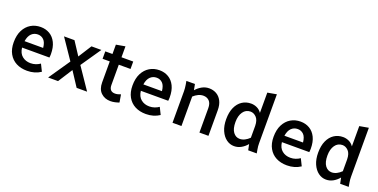

<svg xmlns="http://www.w3.org/2000/svg" viewBox="-20 -1492 4448 2260"><g transform="rotate(20 2203.5 -362.0)"><path d="M49 -252Q49 -341 80.5 -402.5Q112 -464 166 -496.5Q220 -529 289 -529Q352 -529 402 -499.5Q452 -470 480.5 -412Q509 -354 509 -269Q509 -258 508 -246.5Q507 -235 506 -226H163Q171 -156 214 -121.5Q257 -87 318 -87Q352 -87 382.5 -97.5Q413 -108 437 -125L480 -38Q407 11 310 11Q232 11 173.5 -19.5Q115 -50 82 -109Q49 -168 49 -252ZM287 -435Q240 -435 207.5 -403.5Q175 -372 165 -307H398Q391 -376 360.5 -405.5Q330 -435 287 -435Z M572 0 754 -266 582 -519H713L821 -354L926 -519H1050L878 -268L1060 0H929L811 -180L696 0Z M1099 -426V-519H1189V-636L1302 -656V-519H1449V-426H1302V-172Q1302 -91 1376 -91Q1391 -91 1408.5 -95Q1426 -99 1446 -107L1462 -10Q1437 -1 1409.5 5Q1382 11 1354 11Q1283 11 1236 -33.5Q1189 -78 1189 -163V-426Z M1537 -252Q1537 -341 1568.5 -402.5Q1600 -464 1654 -496.5Q1708 -529 1777 -529Q1840 -529 1890 -499.5Q1940 -470 1968.5 -412Q1997 -354 1997 -269Q1997 -258 1996 -246.5Q1995 -235 1994 -226H1651Q1659 -156 1702 -121.5Q1745 -87 1806 -87Q1840 -87 1870.5 -97.5Q1901 -108 1925 -125L1968 -38Q1895 11 1798 11Q1720 11 1661.5 -19.5Q1603 -50 1570 -109Q1537 -168 1537 -252ZM1775 -435Q1728 -435 1695.5 -403.5Q1663 -372 1653 -307H1886Q1879 -376 1848.5 -405.5Q1818 -435 1775 -435Z M2115 -519H2222L2236 -446Q2268 -483 2309.5 -506Q2351 -529 2399 -529Q2449 -529 2490 -506Q2531 -483 2555.5 -436.5Q2580 -390 2580 -320V0H2467V-304Q2467 -366 2438 -395Q2409 -424 2364 -424Q2332 -424 2301 -409.5Q2270 -395 2242 -369V0H2130V-395Q2130 -416 2128 -433.5Q2126 -451 2123 -473Z M2709 -257Q2709 -343 2736.5 -404Q2764 -465 2812.5 -497Q2861 -529 2924 -529Q2962 -529 2997.5 -512.5Q3033 -496 3057 -461V-715L3170 -735V-123Q3170 -102 3171.5 -85Q3173 -68 3177 -46L3185 0H3078L3063 -73Q3032 -35 2991 -12Q2950 11 2903 11Q2850 11 2806 -21.5Q2762 -54 2735.5 -114Q2709 -174 2709 -257ZM2823 -262Q2823 -178 2855 -135Q2887 -92 2937 -92Q2968 -92 2999 -107.5Q3030 -123 3057 -150V-297Q3056 -370 3023 -404Q2990 -438 2949 -438Q2891 -438 2857 -389.5Q2823 -341 2823 -262Z M3304 -252Q3304 -341 3335.5 -402.5Q3367 -464 3421 -496.5Q3475 -529 3544 -529Q3607 -529 3657 -499.5Q3707 -470 3735.5 -412Q3764 -354 3764 -269Q3764 -258 3763 -246.5Q3762 -235 3761 -226H3418Q3426 -156 3469 -121.5Q3512 -87 3573 -87Q3607 -87 3637.5 -97.5Q3668 -108 3692 -125L3735 -38Q3662 11 3565 11Q3487 11 3428.5 -19.5Q3370 -50 3337 -109Q3304 -168 3304 -252ZM3542 -435Q3495 -435 3462.5 -403.5Q3430 -372 3420 -307H3653Q3646 -376 3615.5 -405.5Q3585 -435 3542 -435Z M3861 -257Q3861 -343 3888.5 -404Q3916 -465 3964.5 -497Q4013 -529 4076 -529Q4114 -529 4149.5 -512.5Q4185 -496 4209 -461V-715L4322 -735V-123Q4322 -102 4323.5 -85Q4325 -68 4329 -46L4337 0H4230L4215 -73Q4184 -35 4143 -12Q4102 11 4055 11Q4002 11 3958 -21.5Q3914 -54 3887.5 -114Q3861 -174 3861 -257ZM3975 -262Q3975 -178 4007 -135Q4039 -92 4089 -92Q4120 -92 4151 -107.5Q4182 -123 4209 -150V-297Q4208 -370 4175 -404Q4142 -438 4101 -438Q4043 -438 4009 -389.5Q3975 -341 3975 -262Z"/></g></svg>

Font: Radio Canada Medium
Style: Regular
Weight: 500
Designer: Charles Daoud, Etienne Aubert Bonn, Alexandre Saumier Demers, Jacques Le Bailly
Foundry: Radio-Canada
Version: Version 2.104; ttfautohint (v1.8.4.7-5d5b);gftools[0.9.28.de